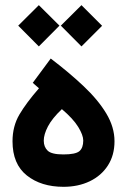

<svg xmlns="http://www.w3.org/2000/svg" viewBox="-20 -723 490 741"><path d="M175.8 -497.1Q247.1 -442.9 302.7 -390.4Q358.4 -337.9 390.1 -285.2Q421.9 -232.4 421.9 -177.7Q421.9 -124 396.5 -84.5Q371.1 -44.9 326.4 -23.4Q281.7 -2 225.1 -2Q138.7 -2 83.5 -45.9Q28.3 -89.8 28.3 -177.7Q28.3 -235.8 54.9 -281Q81.5 -326.2 130.4 -382.3L106.4 -403.3ZM218.8 -301.8Q181.2 -266.1 165 -235.1Q148.9 -204.1 148.9 -180.2Q148.9 -155.8 164.1 -141.4Q179.2 -127 224.6 -127Q271.5 -127 286.4 -139.6Q301.3 -152.3 301.3 -180.7Q301.3 -201.2 282 -232.9Q262.7 -264.6 218.8 -301.8ZM214.8 -624 294.4 -703.1 374 -623.5 294.4 -543.9ZM50.3 -624 129.9 -703.1 209.5 -624 129.9 -543.9Z"/></svg>

Font: Vazir FD-UI
Style: Bold-FD-UI
Weight: 700
Designer: Saber Rastikerdar
Foundry: Saber Rastikerdar
Version: Version 30.0.0